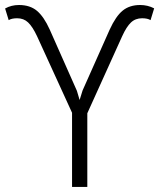

<svg xmlns="http://www.w3.org/2000/svg" viewBox="-43 -736 627 756"><path d="M508.8 -716.3Q538.6 -716.3 564 -703.1L549.8 -656.7Q538.1 -664.1 516.6 -664.1Q490.2 -664.1 472.7 -647.5Q455.1 -630.9 438 -593.3L300.8 -290V0H240.7V-292L102.5 -594.2Q85 -631.3 67.6 -647.7Q50.3 -664.1 24.4 -664.1Q2.9 -664.1 -8.8 -656.7L-22.9 -702.6Q1.5 -716.3 31.7 -716.3Q75.2 -716.3 102.5 -693.4Q129.9 -670.4 152.8 -619.6L259.8 -378.4L270.5 -342.3L282.2 -379.9L388.7 -619.1Q413.1 -672.4 440.2 -694.3Q467.3 -716.3 508.8 -716.3Z"/></svg>

Font: Roboto-Light
Style: Regular
Weight: 300
Designer: Google
Version: Version 2.137; 2017